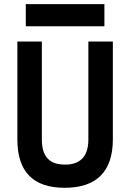

<svg xmlns="http://www.w3.org/2000/svg" viewBox="-20 -893 626 923"><path d="M291 9.8C442.9 9.8 522.5 -67.4 522.5 -222.7V-693.4H404.8V-222.7C404.8 -142.1 366.7 -101.6 293 -101.6C215.8 -101.6 181.2 -142.1 181.2 -222.7V-693.4H63.5V-222.7C63.5 -67.4 139.2 9.8 291 9.8ZM104 -766.6H481.9V-873H104Z"/></svg>

Font: Cascadia Code NF SemiBold
Style: Regular
Weight: 600
Monospace: yes
Designer: Aaron Bell
Foundry: Saja Typeworks
Version: Version 2404.023